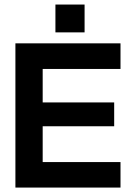

<svg xmlns="http://www.w3.org/2000/svg" viewBox="-20 -846 602 866"><path d="M230 -825.5H361.5V-700H230ZM523.5 -650.5V-535H172.5V-384H495V-276.5H172.5V-115H523.5V0H49.5V-650.5Z"/></svg>

Font: Overused Grotesk SemiBold
Style: Regular
Weight: 610
Version: Version 0.004